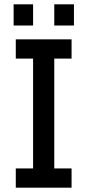

<svg xmlns="http://www.w3.org/2000/svg" viewBox="-20 -868 404 888"><path d="M133 -750H43V-848H133ZM322 -750H231V-848H322ZM311 -597H231V-89H311V0H53V-89H133V-597H53V-686H311Z"/></svg>

Font: Chivo
Style: Regular
Weight: 400
Designer: Hector Gatti
Foundry: Omnibus-Type
Version: Version 1.006; ttfautohint (v1.4.1)